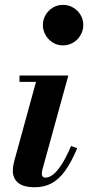

<svg xmlns="http://www.w3.org/2000/svg" viewBox="-20 -778 370 808"><path d="M126.5 10Q78 10 56 -9Q34 -28 34 -58.5Q34 -72 36.2 -83Q38.5 -94 40.5 -102L131.5 -433.5H62V-460H267.5L158.5 -64.5Q157.5 -60.5 156.8 -55.8Q156 -51 156 -47Q156 -40 159.5 -35.2Q163 -30.5 171.5 -30.5Q186.5 -30.5 203 -43Q219.5 -55.5 238.5 -84.5Q257.5 -113.5 279 -163.5L305 -154.5Q280.5 -96 254.5 -59.8Q228.5 -23.5 197.5 -6.8Q166.5 10 126.5 10ZM245 -587Q221 -587 202 -599Q183 -611 171.8 -630.5Q160.5 -650 160.5 -672.5Q160.5 -695.5 171.8 -714.8Q183 -734 202 -745.8Q221 -757.5 245 -757.5Q269 -757.5 288.5 -745.8Q308 -734 319.2 -714.8Q330.5 -695.5 330.5 -672.5Q330.5 -650 319.2 -630.5Q308 -611 288.5 -599Q269 -587 245 -587Z"/></svg>

Font: Bodoni Moda 9pt
Style: Bold Italic
Weight: 700
Italic angle: -13°
Designer: Owen Earl
Foundry: indestructible type
Version: Version 2.004